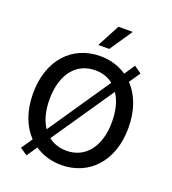

<svg xmlns="http://www.w3.org/2000/svg" viewBox="-170 -1083 1112 1239"><g transform="rotate(20 385.5 -463.5)"><path d="M386 10C574 10 713 -131 713 -363C713 -483 676 -579 614 -644L666 -720L616 -755L567 -683C516 -718 454 -737 386 -737C196 -737 58 -596 58 -363C58 -243 95 -147 157 -83L105 -6L155 28L204 -44C255 -9 317 10 386 10ZM171 -363C171 -535 255 -640 386 -640C434 -640 476 -626 509 -599L220 -175C188 -221 171 -286 171 -363ZM262 -129 551 -552C583 -505 600 -441 600 -363C600 -194 517 -88 386 -88C338 -88 296 -102 262 -129ZM347 -800H422L527 -955H429Z"/></g></svg>

Font: Wafeq Medium
Style: Regular
Weight: 500
Designer: Rasmus Andersson & Azza Alameddine
Foundry: Google & TypeTogether
Version: Version 3.000;January 28, 2025;FontCreator 15.0.0.3014 64-bi